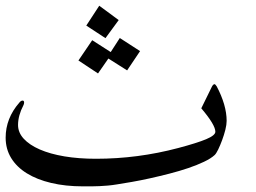

<svg xmlns="http://www.w3.org/2000/svg" viewBox="-20 -700 905 680"><path d="M400.4 -628.9 353.5 -564.9 285.6 -609.4 331.5 -679.7ZM476.1 -519 430.2 -450.7 363.8 -492.7Q355 -480 345.7 -466.6Q336.4 -453.1 327.1 -439.9L257.8 -485.8L306.6 -557.6L372.1 -515.6Q380.4 -527.8 388.4 -540.8Q396.5 -553.7 404.3 -565.4ZM782.7 -272Q782.7 -258.8 778.1 -240.2Q773.4 -221.7 766.6 -203.4Q759.8 -185.1 752.7 -170.4Q745.6 -155.8 740.2 -150.9Q727.1 -138.7 702.4 -127Q677.7 -115.2 646.7 -104.7Q615.7 -94.2 580.8 -85.2Q545.9 -76.2 511.7 -68.6Q477.5 -61 447 -55.7Q416.5 -50.3 394 -46.9Q376 -43.9 361.3 -42.7Q346.7 -41.5 332.8 -40.8Q318.8 -40 304.7 -40Q290.5 -40 273.4 -40Q211.9 -40 161.4 -52Q110.8 -64 75 -86.2Q39.1 -108.4 19.5 -140.4Q0 -172.4 0 -212.4Q0 -280.8 48.3 -336.4Q54.2 -343.8 60.1 -343.8Q65.4 -343.8 65.4 -336.4Q65.4 -332 62.5 -326.2Q53.7 -309.6 48.8 -292Q43.9 -274.4 43.9 -257.3Q43.9 -230.5 64.2 -208.5Q84.5 -186.5 120.8 -170.7Q157.2 -154.8 208 -146.2Q258.8 -137.7 319.8 -137.7Q467.8 -137.7 611.3 -175.8Q677.7 -193.4 710.2 -207Q742.7 -220.7 742.7 -233.4Q742.7 -257.8 692.9 -316.4L730.5 -393.1Q734.4 -400.9 739.3 -401.9Q742.7 -401.9 747.6 -394Q764.6 -361.8 773.7 -330.8Q782.7 -299.8 782.7 -272Z"/></svg>

Font: XB Zar
Style: Regular
Weight: 400
Designer: Behnam
Foundry: Irmug
Version: Version 8.005 2009